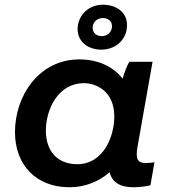

<svg xmlns="http://www.w3.org/2000/svg" viewBox="-20 -780 724 808"><path d="M540 8C566 8 591 5 613 0L630 -97C618 -95 606 -94 593 -94C557 -94 550 -113 559 -164L622 -520H524C513 -500 503 -474 496 -449C457 -499 394 -530 314 -530C144 -530 43 -377 43 -224C43 -86 132 8 272 8C337 8 395 -15 441 -55C452 -14 484 8 540 8ZM334 -430C381 -430 461 -399 461 -290C461 -205 415 -89 305 -89C223 -89 173 -143 173 -230C173 -318 223 -430 334 -430ZM401 -571C461 -569 509 -607 514 -664C520 -718 481 -757 420 -760C354 -763 312 -718 307 -667C302 -614 340 -574 401 -571ZM406 -628C381 -629 368 -646 370 -668C373 -691 393 -705 415 -704C440 -703 454 -686 451 -664C448 -642 430 -627 406 -628Z"/></svg>

Font: Fixel Display 20240404 SemiBold
Style: Italic
Weight: 600
Italic angle: -10°
Designer: AlfaBravo + MacPaw
Foundry: Kyrylo Tkachov, Marchela Mozhyna, Serhii Makarenko, Maria Weinstein, Zakhar Kryvoshyya
Version: Version 1.211;Glyphs 3.2 (3225)